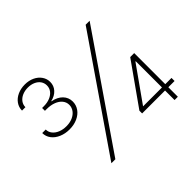

<svg xmlns="http://www.w3.org/2000/svg" viewBox="-154 -940 1169 1169"><g transform="rotate(-45 430.5 -356.0)"><path d="M692.4 -707H726.6L241.2 0H207ZM553.7 -105.5 745.1 -376H779.3V-108.4H833V-82H779.3V0H751V-82H553.7ZM751 -108.4V-334H748L588.9 -109.4V-108.4ZM39.1 -427.7H69.3Q69.3 -405.8 83 -388.7Q96.7 -371.6 120.1 -362.1Q143.6 -352.5 172.9 -352.5Q203.1 -352.5 226.8 -363Q250.5 -373.5 263.9 -391.8Q277.3 -410.2 277.3 -432.6Q277.3 -455.6 262.7 -473.6Q248 -491.7 221.7 -501.7Q195.3 -511.7 162.1 -511.7H146.5V-536.1H162.1Q191.4 -536.1 214.6 -545.7Q237.8 -555.2 251.2 -572.5Q264.6 -589.8 264.6 -612.3Q264.6 -633.3 253.2 -649.9Q241.7 -666.5 220.7 -676Q199.7 -685.5 172.9 -685.5Q146 -685.5 124.5 -676Q103 -666.5 90.6 -649.7Q78.1 -632.8 78.1 -611.3H48.8Q48.8 -640.1 65.2 -663.1Q81.5 -686 109.9 -699Q138.2 -711.9 172.9 -711.9Q207.5 -711.9 235.1 -699Q262.7 -686 278.3 -663.3Q293.9 -640.6 293.9 -613.3Q293.9 -581.1 272.9 -557.9Q252 -534.7 215.8 -526.4V-524.4Q258.3 -516.6 282.5 -491.7Q306.6 -466.8 306.6 -431.6Q306.6 -401.9 289.6 -377.4Q272.5 -353 241.9 -339.1Q211.4 -325.2 172.9 -325.2Q135.7 -325.2 105 -338.4Q74.2 -351.6 56.6 -375Q39.1 -398.4 39.1 -427.7Z"/></g></svg>

Font: Pretendard Std Thin
Style: Regular
Weight: 100
Designer: Base glyphs from Inter by Rasmus Andersson; Hangeul glyphs from Noto Sans CJK(Source Han Sans) by Jang Soo-young and Kan
Foundry: Kil Hyung-jin
Version: Version 1.309